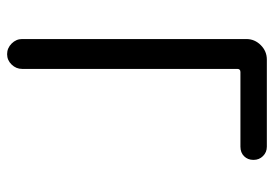

<svg xmlns="http://www.w3.org/2000/svg" viewBox="-135 -635 770 540"><g transform="rotate(90 250.0 -365.0)"><path d="M89.8 -42V-672.9Q89.8 -696.3 106.9 -713.4Q124 -730.5 147.5 -730.5H392.6Q408.2 -730.5 418.9 -719.7Q429.7 -709 429.7 -692.9Q429.7 -676.8 419.4 -666.5Q409.2 -656.2 392.6 -656.2H182.6Q173.8 -656.2 173.8 -647.5V-42Q173.8 -25.4 161.6 -12.7Q149.4 0 132.3 0Q115.2 0 102.5 -12.7Q89.8 -25.4 89.8 -42Z"/></g></svg>

Font: Rounded Mgen+ 1m regular
Style: Regular
Weight: 400
Designer: [Source Han Sans]
Ryoko NISHIZUKA  (kana & ideographs); Paul D. Hunt (Latin, Greek & Cyrillic); Wenlong ZHANG  (bopomofo
Version: Version 1.059.20150602